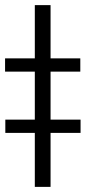

<svg xmlns="http://www.w3.org/2000/svg" viewBox="-52 -730 335 750"><path d="M145.5 -502H261.7V-450.2H145.5V-262.7H262.7V-210.9H145.5V0H84V-210.9H-31.2V-262.7H84V-450.2H-32.2V-502H84V-710H145.5Z"/></svg>

Font: Pretendard Std Light
Style: Regular
Weight: 300
Designer: Base glyphs from Inter by Rasmus Andersson; Hangeul glyphs from Noto Sans CJK(Source Han Sans) by Jang Soo-young and Kan
Foundry: Kil Hyung-jin
Version: Version 1.309